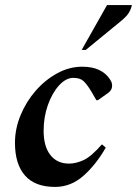

<svg xmlns="http://www.w3.org/2000/svg" viewBox="-20 -727 540 757"><path d="M197 10Q118 10 78.5 -35Q39 -80 39 -164Q39 -219 61 -272.5Q83 -326 120.5 -369Q158 -412 205.5 -438Q253 -464 304 -464Q344 -464 371 -451Q398 -438 413 -415Q419 -406 420.5 -400.5Q422 -395 422 -389Q422 -372 407 -361L366 -332H360L339 -368Q322 -396 308.5 -408Q295 -420 269 -420Q240 -420 213 -390.5Q186 -361 169 -313.5Q152 -266 152 -211Q152 -150 178.5 -116Q205 -82 252 -82Q280 -82 310 -96Q340 -110 381 -157H383L397 -145Q358 -77 308.5 -33.5Q259 10 197 10ZM302 -530 402 -707H500Q497 -692 488.5 -677.5Q480 -663 457 -644L318 -530Z"/></svg>

Font: Spectral SemiBold
Style: Italic
Weight: 600
Italic angle: -10°
Designer: Jean-Baptiste Levee
Foundry: Production Type
Version: Version 2.001